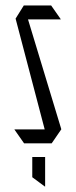

<svg xmlns="http://www.w3.org/2000/svg" viewBox="-20 -524 277 702"><path d="M73 -453 67 -504H167L202 -454V-453ZM146 -41 37 -456 67 -504 204 -52V-51ZM68 0 33 -50V-51H204L169 0ZM144 158 98 124V50H145V158Z"/></svg>

Font: Foldit Light
Style: Regular
Weight: 300
Version: Version 1.003